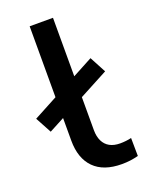

<svg xmlns="http://www.w3.org/2000/svg" viewBox="-163 -774 651 851"><g transform="rotate(-20 162.0 -348.0)"><path d="M262 9Q176 9 131 -36.5Q86 -82 86 -166V-705H196V-175Q196 -145 206.5 -123.5Q217 -102 237 -91Q257 -80 286 -80Q299 -80 313 -81.5Q327 -83 339 -86L340 -1Q321 4 302 6.5Q283 9 262 9ZM14 -234 -27 -310 291 -480 332 -403Z"/></g></svg>

Font: Nunito Sans 10pt SemiExpanded SemiBold
Style: Regular
Weight: 600
Width: 6
Designer: Vernon Adams
Foundry: Vernon Adams
Version: Version 3.101;gftools[0.9.27]